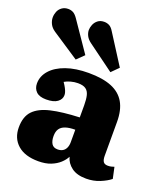

<svg xmlns="http://www.w3.org/2000/svg" viewBox="-153 -922 904 1040"><g transform="rotate(20 299.5 -402.0)"><path d="M189 14Q112 14 70 -23Q28 -60 28 -123Q28 -185 60 -218.5Q92 -252 156.5 -267Q221 -282 320 -286V-356Q320 -390 314.5 -412.5Q309 -435 293.5 -446Q278 -457 248 -457Q228 -457 207.5 -451.5Q187 -446 172 -437Q183 -421 189.5 -408.5Q196 -396 198.5 -387Q201 -378 201 -371Q201 -347 179.5 -331Q158 -315 115 -315Q76 -315 57.5 -333Q39 -351 39 -380Q39 -422 69 -456Q99 -490 154 -509.5Q209 -529 284 -529Q365 -529 416.5 -508Q468 -487 493 -443.5Q518 -400 518 -332V-137Q518 -114 525.5 -103Q533 -92 552 -92Q562 -92 571 -94Q580 -96 588 -99L602 -34Q580 -16 543.5 -1Q507 14 465 14Q412 14 381 -9Q350 -32 341 -67Q331 -47 311 -28.5Q291 -10 261 2Q231 14 189 14ZM266 -82Q283 -82 295 -89Q307 -96 313.5 -110Q320 -124 320 -143V-215Q286 -215 264 -207.5Q242 -200 231.5 -184.5Q221 -169 221 -143Q221 -115 231.5 -98.5Q242 -82 266 -82ZM192 -573 36 -676Q15 -690 6 -708.5Q-3 -727 -3 -745Q-3 -762 3.5 -778.5Q10 -795 25 -806Q40 -817 61 -817Q77 -817 90 -810Q103 -803 116 -784L233 -613ZM392 -573 242 -683Q221 -698 212.5 -715Q204 -732 204 -748Q204 -762 210.5 -778.5Q217 -795 231.5 -806.5Q246 -818 268 -818Q284 -818 297.5 -811Q311 -804 323 -784L432 -613Z"/></g></svg>

Font: Literata 18pt ExtraBold
Style: Regular
Weight: 800
Designer: Latin by Veronika Burian and Jose Scaglione. Greek by Irene Vlachou. Cyrillic by Vera Evstafieva.
Foundry: TypeTogether
Version: Version 3.103;gftools[0.9.29]